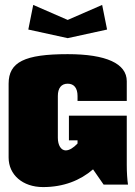

<svg xmlns="http://www.w3.org/2000/svg" viewBox="-20 -750 550 780"><path d="M95 -630 255 -595 415 -630 395 -730 255 -669 115 -730ZM495 -340V-420C495 -492 411 -530 255 -530C80 -530 15 -498 15 -410V-110C15 -40 72 10 155 10C238 10 306 -17 358 -62L401 0H500C497 -20 495 -49 495 -80V-280H260V-180H295V-167C279 -150 262 -139 247 -139C228 -139 215 -160 215 -190V-360C215 -392 229 -410 255 -410C281 -410 295 -392 295 -360V-340Z"/></svg>

Font: MikodacsPCS
Style: Regular
Weight: 900
Designer: gluk (gluksza@wp.pl)
Foundry: gluk (gluksza@wp.pl)
Version: Version 0.27